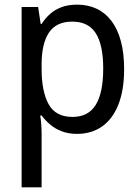

<svg xmlns="http://www.w3.org/2000/svg" viewBox="-20 -566 603 826"><path d="M73 240V-536H144L155 -463H159Q175 -488 196 -506.5Q217 -525 245.5 -535.5Q274 -546 312 -546Q358 -546 395.5 -528.5Q433 -511 459.5 -476Q486 -441 500 -389Q514 -337 514 -269Q514 -178 489 -115.5Q464 -53 418.5 -21.5Q373 10 311 10Q275 10 246 -1Q217 -12 196 -30Q175 -48 159 -69H153Q156 -52 157.5 -30.5Q159 -9 159 11V240ZM292 -63Q360 -63 392 -115Q424 -167 424 -271Q424 -373 392 -423Q360 -473 291 -473Q222 -473 190.5 -425.5Q159 -378 159 -289V-269Q159 -173 189 -118Q219 -63 292 -63Z"/></svg>

Font: Noto Sans Mono SemiCondensed
Style: Regular
Weight: 400
Width: 4
Designer: Monotype Design Team
Foundry: Monotype Imaging Inc.
Version: Version 2.010